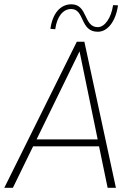

<svg xmlns="http://www.w3.org/2000/svg" viewBox="-24 -896 640 916"><path d="M-3.5 0H37.5L134 -198H448.5L489.5 0H529L378.5 -697H342.5ZM150.5 -231 355.5 -651 442 -231ZM216.5 -758.5 239.5 -756.5C247.5 -816.5 276.5 -853 315.5 -853C381 -853 356.5 -744.5 442.5 -744.5C489.5 -744.5 528 -793.5 539 -870.5L515.5 -871.5C506.5 -809.5 475.5 -766.5 442.5 -766.5C373.5 -766.5 396 -875.5 316.5 -875.5C264.5 -875.5 226.5 -832.5 216.5 -758.5Z"/></svg>

Font: HK Grotesk ExtraLight
Style: Italic
Weight: 200
Italic angle: -16°
Designer: Alfredo Marco Pradil
Foundry: Hanken Design Co.
Version: Version 3.001;FEAKit 1.0